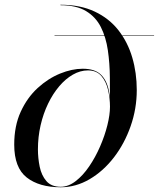

<svg xmlns="http://www.w3.org/2000/svg" viewBox="-20 -780 670 810"><path d="M236 10Q145.5 10 92.8 -31.2Q40 -72.5 40 -170Q40 -249 67.5 -308.8Q95 -368.5 139 -408.8Q183 -449 233.2 -469.5Q283.5 -490 329 -490Q379.5 -490 405 -465.8Q430.5 -441.5 439.2 -397.5Q448 -353.5 448 -295L444 -330Q444 -365 436 -400.2Q428 -435.5 407.8 -459.2Q387.5 -483 351 -483Q318.5 -483 287.5 -465.2Q256.5 -447.5 229.8 -416Q203 -384.5 182.8 -342.5Q162.5 -300.5 151.2 -251.2Q140 -202 140 -150Q140 -113 147.5 -76.5Q155 -40 175.8 -16Q196.5 8 236 8Q268.5 8 299.2 -15.8Q330 -39.5 356.2 -78Q382.5 -116.5 402.2 -162Q422 -207.5 433 -251.8Q444 -296 444 -330Q444 -390.5 443.5 -451.8Q443 -513 435 -568Q427 -623 405.5 -665.8Q384 -708.5 343 -733.2Q302 -758 235 -758V-760Q318.5 -760 379.5 -731.2Q440.5 -702.5 479.8 -652.2Q519 -602 538 -537.2Q557 -472.5 557 -400Q557 -321.5 531.2 -248Q505.5 -174.5 460.8 -116.2Q416 -58 358 -24Q300 10 236 10ZM210 -628V-630H630V-628Z"/></svg>

Font: Bodoni Moda 96pt
Style: Italic
Weight: 400
Italic angle: -13°
Version: Version 2.004